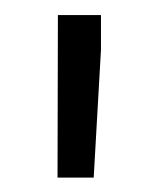

<svg xmlns="http://www.w3.org/2000/svg" viewBox="-20 -763 214 259"><path d="M116.2 -695.8 106.4 -523.4H57.6L58.1 -742.7H116.2Z"/></svg>

Font: Vazir Light FD
Style: Light-FD
Weight: 300
Designer: Saber Rastikerdar
Foundry: Saber Rastikerdar
Version: Version 30.1.0